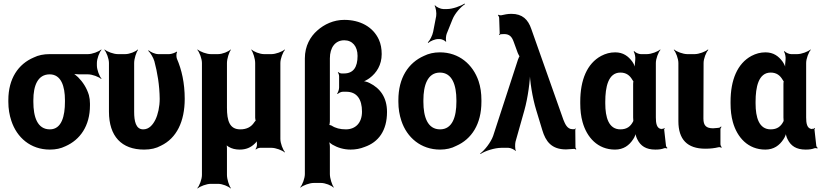

<svg xmlns="http://www.w3.org/2000/svg" viewBox="-20 -833 4629 1082"><path d="M526 -464V-478C526 -502 540 -539 552 -552L550 -554C537 -542 500 -528 476 -528H260C226 -528 196 -522 170 -509C83 -472 27 -390 27 -269V-259C27 -220 33 -185 44 -152C75 -58 152 10 261 10C294 10 323 4 349 -9C431 -45 487 -123 487 -239V-249C487 -266 485 -282 481 -297C469 -337 447 -371 420 -398C410 -407 395 -420 386 -424L384 -420C393 -416 411 -414 425 -414H476C500 -414 537 -400 550 -388L552 -390C540 -403 526 -440 526 -464ZM260 -414C325 -414 346 -346 346 -269V-259C346 -180 328 -104 261 -104C190 -104 168 -175 168 -259V-269C168 -349 192 -414 260 -414Z M792 10C829 10 860 3 887 -12C975 -54 1021 -148 1021 -276C1021 -365 1004 -440 977 -502C973 -512 973 -533 978 -540L975 -542C969 -536 945 -528 934 -528H872C853 -528 828 -540 817 -550L816 -546C827 -536 844 -509 850 -488C867 -424 879 -354 880 -276C880 -231 870 -188 856 -159C842 -131 821 -104 787 -104C745 -104 736 -151 736 -203V-478C736 -502 748 -539 758 -552L756 -554C745 -542 710 -528 686 -528H644C620 -528 583 -542 570 -554L568 -552C580 -539 594 -502 594 -478V-204C594 -65 665 10 792 10Z M1428 -17C1428 -9 1424 3 1420 7L1422 10C1426 5 1438 0 1446 0H1510C1534 0 1571 14 1584 26L1586 24C1574 11 1560 -26 1560 -50V-478C1560 -502 1574 -539 1586 -552L1584 -554C1571 -542 1534 -528 1510 -528H1468C1444 -528 1409 -542 1398 -554L1396 -552C1406 -539 1418 -502 1418 -478V-169C1418 -166 1420 -152 1422 -151L1424 -154C1422 -155 1414 -147 1413 -144C1397 -119 1372 -104 1334 -104C1274 -104 1259 -152 1259 -226V-478C1259 -502 1271 -539 1281 -552L1279 -554C1268 -542 1233 -528 1209 -528H1168C1144 -528 1107 -542 1094 -554L1092 -552C1104 -539 1118 -502 1118 -478V153C1118 177 1104 214 1092 227L1094 229C1107 217 1144 203 1168 203H1209C1233 203 1268 217 1279 229L1281 227C1271 214 1259 177 1259 153V2C1259 -5 1258 -17 1255 -22L1252 -20C1255 -15 1263 -9 1268 -6C1286 5 1307 10 1331 10C1367 10 1393 -2 1414 -22C1420 -28 1430 -37 1432 -44L1430 -45C1427 -39 1427 -26 1428 -17Z M1956 10C1984 10 2010 5 2035 -5C2113 -32 2161 -97 2161 -202C2161 -284 2122 -336 2063 -365C2050 -372 2031 -377 2020 -375V-371C2031 -373 2051 -384 2063 -393C2102 -422 2131 -467 2131 -528C2131 -559 2126 -586 2115 -610C2082 -682 2009 -721 1920 -721C1860 -721 1807 -696 1768 -661C1729 -627 1698 -574 1698 -504V148C1698 172 1684 209 1672 222L1674 224C1687 212 1724 198 1748 198H1789C1813 198 1848 212 1859 224L1861 222C1851 209 1839 172 1839 148V-6C1839 -17 1836 -34 1832 -41L1829 -39C1833 -32 1845 -23 1853 -18C1882 -1 1917 10 1956 10ZM2020 -204C2020 -140 1983 -104 1929 -104C1897 -104 1870 -111 1849 -125C1846 -127 1835 -130 1832 -128L1834 -125C1837 -127 1839 -142 1839 -148V-504C1839 -565 1869 -606 1920 -606C1966 -606 1995 -572 1995 -518C1995 -455 1972 -419 1918 -419H1905C1898 -419 1888 -424 1885 -428L1884 -426C1887 -422 1891 -411 1891 -403V-340C1891 -328 1885 -312 1880 -306L1883 -303C1888 -309 1902 -316 1912 -316H1931C1991 -316 2020 -274 2020 -204Z M2225 -269V-259C2225 -220 2231 -185 2242 -152C2273 -58 2352 10 2460 10C2494 10 2525 3 2551 -11C2638 -49 2693 -134 2693 -259V-269C2693 -308 2688 -343 2677 -376C2645 -470 2567 -538 2459 -538C2425 -538 2395 -531 2369 -518C2281 -479 2225 -394 2225 -269ZM2552 -269V-259C2552 -176 2530 -104 2460 -104C2389 -104 2366 -175 2366 -259V-269C2366 -351 2389 -424 2459 -424C2529 -424 2552 -352 2552 -269ZM2438 -742 2421 -654C2417 -633 2402 -604 2391 -594L2393 -591C2404 -601 2431 -613 2450 -613H2458C2468 -613 2488 -605 2491 -598L2495 -600C2491 -607 2493 -631 2497 -642L2530 -724C2543 -757 2577 -795 2600 -809L2598 -813C2575 -798 2530 -782 2499 -782H2478C2464 -782 2439 -793 2432 -803L2429 -801C2436 -791 2441 -759 2438 -742Z M3206 -105C3176 -105 3164 -136 3155 -158L2974 -670C2956 -723 2924 -755 2862 -755C2842 -755 2822 -751 2805 -747C2800 -746 2791 -748 2788 -750L2786 -747C2789 -745 2793 -737 2793 -732L2796 -644C2796 -642 2793 -639 2792 -638L2795 -635C2796 -636 2798 -639 2801 -640C2809 -640 2813 -641 2821 -641C2852 -641 2865 -625 2875 -597L2898 -534C2900 -530 2907 -514 2910 -514V-518C2907 -518 2901 -502 2899 -497L2759 -67C2746 -30 2710 15 2686 32L2688 35C2712 18 2767 0 2806 0H2845C2857 0 2880 10 2885 18L2887 16C2882 7 2882 -21 2885 -34L2935 -211C2955 -282 2968 -380 2968 -437L2965 -436C2965 -380 2980 -283 3002 -212L3036 -100C3055 -36 3088 9 3170 9C3188 8 3203 7 3216 6C3219 6 3224 8 3225 10L3228 7C3226 5 3223 1 3223 -2L3222 -102C3222 -104 3224 -106 3225 -107L3222 -109C3221 -108 3220 -106 3218 -106V-105Z M3708 -107 3711 -104 3707 -106C3680 -109 3676 -140 3676 -171V-478C3676 -502 3690 -539 3702 -552L3700 -554C3687 -542 3650 -528 3626 -528H3591C3579 -528 3560 -537 3554 -545L3551 -542C3557 -535 3562 -510 3560 -497C3558 -482 3556 -458 3559 -446L3562 -447C3559 -457 3551 -475 3543 -486C3521 -516 3492 -538 3447 -538C3418 -538 3393 -531 3368 -518C3288 -475 3250 -382 3250 -260V-250C3250 -212 3254 -177 3263 -145C3287 -59 3348 10 3446 10C3494 10 3526 -14 3548 -48C3556 -59 3563 -77 3564 -87H3561C3560 -77 3566 -58 3572 -47C3590 -11 3620 10 3673 10C3694 10 3709 8 3724 2C3728 1 3736 2 3739 4L3741 0C3738 -1 3733 -8 3733 -13L3723 -102C3722 -105 3725 -108 3726 -110L3723 -112C3722 -111 3719 -107 3717 -107ZM3548 -360V-171C3548 -165 3549 -159 3549 -153C3549 -153 3549 -149 3550 -149C3550 -149 3550 -153 3550 -153C3549 -153 3548 -149 3548 -149C3534 -121 3513 -104 3476 -104C3410 -104 3391 -172 3391 -250V-260C3391 -341 3407 -424 3476 -424C3509 -424 3529 -408 3543 -384C3544 -382 3550 -373 3551 -374L3550 -378C3549 -377 3548 -363 3548 -360Z M3955 5C3984 5 4007 2 4028 -3C4033 -5 4042 -3 4045 0L4047 -3C4044 -6 4040 -15 4040 -20V-105C4040 -110 4044 -115 4046 -118L4043 -120C4041 -118 4036 -113 4031 -113L4023 -112L3999 -110C3960 -110 3944 -125 3944 -165L3945 -478C3945 -502 3959 -539 3972 -552L3969 -554C3956 -542 3919 -528 3895 -528H3853C3829 -528 3792 -542 3779 -554L3777 -552C3789 -539 3803 -502 3803 -478V-150C3803 -47 3853 5 3955 5Z M4555 -107 4558 -104 4554 -106C4527 -109 4523 -140 4523 -171V-478C4523 -502 4537 -539 4549 -552L4547 -554C4534 -542 4497 -528 4473 -528H4438C4426 -528 4407 -537 4401 -545L4398 -542C4404 -535 4409 -510 4407 -497C4405 -482 4403 -458 4406 -446L4409 -447C4406 -457 4398 -475 4390 -486C4368 -516 4339 -538 4294 -538C4265 -538 4240 -531 4215 -518C4135 -475 4097 -382 4097 -260V-250C4097 -212 4101 -177 4110 -145C4134 -59 4195 10 4293 10C4341 10 4373 -14 4395 -48C4403 -59 4410 -77 4411 -87H4408C4407 -77 4413 -58 4419 -47C4437 -11 4467 10 4520 10C4541 10 4556 8 4571 2C4575 1 4583 2 4586 4L4588 0C4585 -1 4580 -8 4580 -13L4570 -102C4569 -105 4572 -108 4573 -110L4570 -112C4569 -111 4566 -107 4564 -107ZM4395 -360V-171C4395 -165 4396 -159 4396 -153C4396 -153 4396 -149 4397 -149C4397 -149 4397 -153 4397 -153C4396 -153 4395 -149 4395 -149C4381 -121 4360 -104 4323 -104C4257 -104 4238 -172 4238 -250V-260C4238 -341 4254 -424 4323 -424C4356 -424 4376 -408 4390 -384C4391 -382 4397 -373 4398 -374L4397 -378C4396 -377 4395 -363 4395 -360Z"/></svg>

Font: Asimov
Style: EdgeNar
Weight: 500
Designer: Google
Version: Version 2.000980: 2014